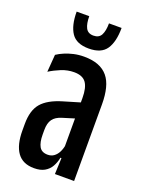

<svg xmlns="http://www.w3.org/2000/svg" viewBox="-132 -738 606 809"><g transform="rotate(20 171.0 -333.0)"><path d="M216 0 219.5 -86H215.5V-300.5V-340.5Q215.5 -387 199.8 -409Q184 -431 146 -431Q117 -431 89.2 -419.8Q61.5 -408.5 38.5 -394L44.5 -472Q58.5 -481.5 76.8 -489.2Q95 -497 116.8 -502Q138.5 -507 163 -507Q200 -507 226.5 -496.8Q253 -486.5 269.8 -466.2Q286.5 -446 294.2 -415.2Q302 -384.5 302 -344V0ZM124 7Q73.5 7 49 -27Q24.5 -61 24.5 -125.5V-155Q24.5 -216 52 -248.2Q79.5 -280.5 142 -299L226 -324L235 -255L163.5 -233Q135 -224.5 122.8 -207.2Q110.5 -190 110.5 -159.5V-139Q110.5 -104 121.2 -85Q132 -66 159 -66Q175.5 -66 187.2 -74.8Q199 -83.5 206.5 -98.5Q214 -113.5 217 -133L227.5 -72.5H214.5Q210 -50 199.8 -32Q189.5 -14 171.2 -3.5Q153 7 124 7ZM168.5 -545.5Q113 -545.5 90.5 -579Q68 -612.5 68 -674.5H124.5Q124.5 -641 134.2 -622.2Q144 -603.5 168.5 -603.5Q193.5 -603.5 203.2 -622.2Q213 -641 213 -674.5H269.5Q269.5 -612.5 247 -579Q224.5 -545.5 168.5 -545.5Z"/></g></svg>

Font: Anek Latin Condensed Medium
Style: Regular
Weight: 500
Width: 3
Designer: Yesha Goshar
Foundry: Ek Type
Version: Version 1.003